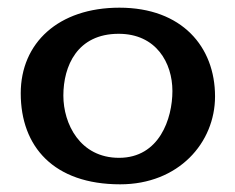

<svg xmlns="http://www.w3.org/2000/svg" viewBox="-20 -470 613 500"><path d="M34 -227C34 -88 120 10 293 10C445 10 540 -98 540 -219C540 -348 454 -450 291 -450C132 -450 34 -358 34 -227ZM145 -221C145 -298 181 -382 289 -382C387 -382 429 -306 429 -233C429 -161 395 -59 290 -59C188 -59 145 -148 145 -221Z"/></svg>

Font: KpMath
Style: SansBold
Weight: 700
Version: Version 0.66